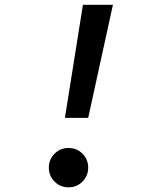

<svg xmlns="http://www.w3.org/2000/svg" viewBox="-20 -766 640 800"><path d="M250.5 -275 325.5 -746H450.5L347.5 -275ZM265.5 -149.5Q300 -149.5 323.8 -125.5Q347.5 -101.5 347.5 -67.5Q347.5 -33.5 323.8 -9.5Q300 14.5 265.5 14.5Q231 14.5 207.2 -9.5Q183.5 -33.5 183.5 -67.5Q183.5 -101.5 207.2 -125.5Q231 -149.5 265.5 -149.5Z"/></svg>

Font: Google Sans Code
Style: Italic
Weight: 400
Italic angle: -10°
Monospace: yes
Designer: Google Sans Code Authors
Foundry: Google LLC
Version: Version 6.000